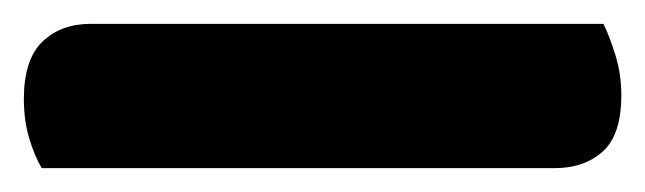

<svg xmlns="http://www.w3.org/2000/svg" viewBox="-20 35 541 161"><path d="M15 176Q9 166 4.5 151Q0 136 0 118Q0 85 15.5 70Q31 55 56 55H486Q491 65 496 81Q501 97 501 115Q501 148 485.5 162Q470 176 445 176Z"/></svg>

Font: Baloo Bhai 2
Style: Bold
Weight: 700
Designer: Supriya Tembe, Noopur Datye and Ek Type
Foundry: Ek Type
Version: Version 1.640;PS 1.000;hotconv 16.6.51;makeotf.lib2.5.65220;